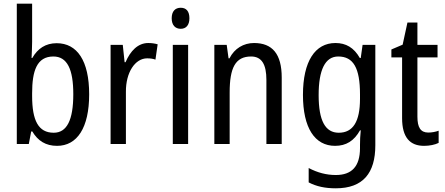

<svg xmlns="http://www.w3.org/2000/svg" viewBox="-20 -780 2413 1040"><path d="M154 -553V-760H71V0H136L149 -68H155C185 -17 228 10 289 10C398 10 463 -88 463 -269C463 -451 398 -546 287 -546C227 -546 184 -517 155 -466H151C152 -493 154 -524 154 -553ZM269 -474C344 -474 377 -405 377 -270C377 -129 342 -61 271 -61C188 -61 154 -127 154 -260V-275C154 -395 179 -474 269 -474Z M783 -547C727 -547 686 -504 660 -443H655L645 -537H579V0H662V-282C661 -388 712 -464 777 -464C793 -464 809 -462 822 -457L834 -540C817 -545 799 -547 783 -547Z M959 -738C929 -738 910 -719 910 -681C910 -644 929 -624 959 -624C988 -624 1006 -644 1006 -681C1006 -719 989 -738 959 -738ZM999 -537H916V0H999Z M1356 -547C1300 -547 1250 -518 1223 -464H1218L1208 -537H1141V0H1224V-279C1224 -413 1255 -474 1340 -474C1398 -474 1423 -431 1423 -347V0H1506V-360C1506 -488 1455 -547 1356 -547Z M1797 -547C1687 -547 1621 -448 1621 -266C1621 -87 1685 10 1795 10C1855 10 1898 -17 1930 -74H1934C1931 -48 1930 -15 1930 5V22C1930 123 1884 168 1799 168C1748 168 1699 155 1652 130V208C1694 230 1741 240 1799 240C1947 240 2013 157 2013 7V-537H1944L1934 -466H1929C1897 -522 1854 -547 1797 -547ZM1812 -474C1894 -474 1930 -412 1930 -269V-245C1930 -121 1892 -61 1815 -61C1742 -61 1706 -126 1706 -265C1706 -401 1741 -474 1812 -474Z M2300 -62C2258 -62 2241 -90 2241 -148V-469H2350V-537H2241V-658H2187L2161 -538L2100 -512V-469H2158V-140C2158 -34 2202 10 2277 10C2307 10 2336 4 2356 -6V-72C2340 -66 2319 -62 2300 -62Z"/></svg>

Font: Noto Sans Condensed
Style: Regular
Weight: 400
Width: 3
Designer: Monotype Design Team
Foundry: Monotype Imaging Inc.
Version: Version 2.013